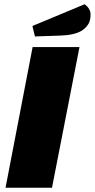

<svg xmlns="http://www.w3.org/2000/svg" viewBox="-20 -881 445 901"><path d="M6 0 133 -660H353L224 0ZM377 -861Q405 -841 405 -812Q405 -783 393 -765.5Q381 -748 362 -736Q327 -716 263 -714L144 -710L132 -759Z"/></svg>

Font: Sansita One
Style: Regular
Weight: 400
Version: Version 1.002